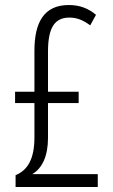

<svg xmlns="http://www.w3.org/2000/svg" viewBox="-20 -795 448 764"><path d="M254 -775C155 -775 117 -706 117 -593V-430H40V-385H117V-248C117 -164 91 -118 42 -98V-51H369V-102H108C148 -125 171 -174 171 -246V-385H293V-430H171V-590C171 -684 197 -725 256 -725C282 -725 307 -718 339 -694L362 -736C331 -762 297 -775 254 -775Z"/></svg>

Font: Noto Sans Tamil UI ExtraCondensed Light
Style: Regular
Weight: 300
Width: 2
Designer: Jelle Bosma - Monotype Design Team
Foundry: Monotype Imaging Inc.
Version: Version 2.004